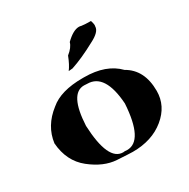

<svg xmlns="http://www.w3.org/2000/svg" viewBox="-153 -880 944 958"><g transform="rotate(-30 318.5 -401.5)"><path d="M345 -64Q330 -64 256 -68.5Q182 -73 108.5 -131.5Q35 -190 27 -296Q39 -390 122 -454Q185 -508 311 -508H320Q446 -508 513 -439Q600 -390 600 -268Q600 -182 528 -123Q456 -64 345 -64ZM325 -86Q418 -86 431 -293Q419 -472 317 -472L299 -473Q216 -473 207 -293Q216 -86 302 -86L312 -87ZM269 -573Q288 -598 305 -642Q339 -669 346 -696Q390 -739 423 -739Q430 -739 436 -737Q457 -734 490 -734Q496 -716 496 -707Q496 -702 495 -700Q495 -669 437 -640Q356 -596 292 -575Z"/></g></svg>

Font: Xiangcui Kesong Xiangcui Kesong
Style: Regular
Weight: 400
Version: Version 1.501;March 28, 2024;FontCreator 14.0.0.2814 64-bit